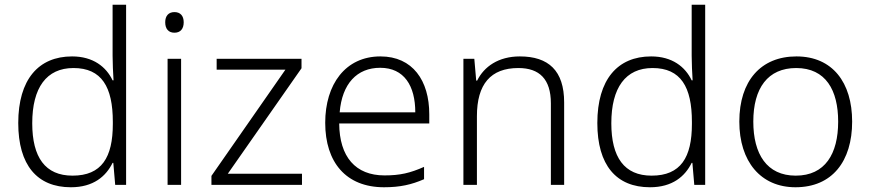

<svg xmlns="http://www.w3.org/2000/svg" viewBox="-20 -780 3672 810"><path d="M279 10C374 10 427 -36 455 -93H458L466 0H512V-760H455V-545C455 -514 457 -472 459 -441H455C428 -498 373 -542 284 -542C142 -542 57 -444 57 -261C57 -83 137 10 279 10ZM286 -39C171 -39 116 -116 116 -260C116 -410 176 -493 290 -493C409 -493 456 -413 456 -266V-257C456 -116 409 -39 286 -39Z M716 -729C691 -729 677 -713 677 -686C677 -658 691 -642 716 -642C741 -642 755 -658 755 -686C755 -713 741 -729 716 -729ZM744 -532H687V0H744Z M1254 0V-47H941L1252 -492V-532H894V-486H1184L872 -38V0Z M1585 -542C1437 -542 1352 -424 1352 -262C1352 -95 1440 10 1600 10C1668 10 1716 -1 1769 -24V-76C1710 -50 1668 -40 1602 -40C1480 -40 1412 -118 1411 -259H1791V-298C1791 -440 1721 -542 1585 -542ZM1584 -494C1685 -494 1732 -418 1732 -306H1413C1423 -427 1486 -494 1584 -494Z M2173 -542C2083 -542 2022 -499 1993 -440H1989L1981 -532H1935V0H1992V-290C1992 -425 2050 -493 2167 -493C2256 -493 2304 -446 2304 -344V0H2360V-348C2360 -482 2294 -542 2173 -542Z M2722 10C2817 10 2870 -36 2898 -93H2901L2909 0H2955V-760H2898V-545C2898 -514 2900 -472 2902 -441H2898C2871 -498 2816 -542 2727 -542C2585 -542 2500 -444 2500 -261C2500 -83 2580 10 2722 10ZM2729 -39C2614 -39 2559 -116 2559 -260C2559 -410 2619 -493 2733 -493C2852 -493 2899 -413 2899 -266V-257C2899 -116 2852 -39 2729 -39Z M3575 -267C3575 -432 3492 -542 3340 -542C3190 -542 3099 -439 3099 -267C3099 -99 3189 10 3336 10C3491 10 3575 -100 3575 -267ZM3158 -267C3158 -408 3219 -493 3339 -493C3464 -493 3516 -399 3516 -267C3516 -131 3461 -39 3337 -39C3215 -39 3158 -130 3158 -267Z"/></svg>

Font: Noto Sans Meetei Mayek Light
Style: Regular
Weight: 300
Designer: Monotype Design Team and Neelakash Kshetrimayum
Foundry: Monotype Imaging Inc.
Version: Version 2.002